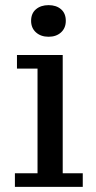

<svg xmlns="http://www.w3.org/2000/svg" viewBox="-20 -727 374 747"><path d="M169 -584Q139 -584 120 -601Q101 -618 101 -646Q101 -675 120 -691Q139 -707 169 -707Q199 -707 217.5 -691Q236 -675 236 -646Q236 -618 217.5 -601Q199 -584 169 -584ZM38 0V-53H126V-460H46V-513H224V-53H302V0Z"/></svg>

Font: Montagu Slab 16pt
Style: Regular
Weight: 400
Designer: Florian Karsten
Foundry: Florian Karsten
Version: Version 1.000; ttfautohint (v1.8.3)